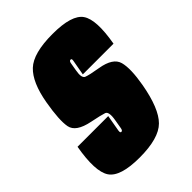

<svg xmlns="http://www.w3.org/2000/svg" viewBox="-197 -690 783 783"><g transform="rotate(-45 194.5 -299.0)"><path d="M142.5 5Q31.5 5 2.2 -39.2Q-27 -83.5 -5.5 -205.5H171.5Q161 -146 159 -134Q157.5 -125.5 161 -123Q162 -122 164 -122Q171 -122 173 -134Q175 -146 179.5 -172Q187.5 -217 171.2 -222.8Q155 -228.5 105.5 -238.5Q33 -253 25.2 -293.8Q17.5 -334.5 33 -423.5Q50 -521 93.2 -562Q136.5 -603 247.5 -603Q358.5 -603 387.5 -560.2Q416.5 -517.5 395.5 -399H218.5Q228.5 -455 230.5 -466Q232 -473.5 229 -476Q227.5 -477 225.5 -477Q218.5 -477 216.5 -466Q214.5 -455 210.5 -431Q203 -391 219.2 -384.8Q235.5 -378.5 283.5 -370.5Q352.5 -359 363.5 -318.5Q374.5 -278 360 -195.5Q339.5 -81 296.5 -38Q253.5 5 142.5 5Z"/></g></svg>

Font: Anybody UltraCondensed Black
Style: Italic
Weight: 900
Width: 1
Italic angle: -10°
Designer: Tyler Finck
Foundry: Etcetera Type Company
Version: Version 1.010; ttfautohint (v1.8.3) -l 8 -r 50 -G 200 -x 14 